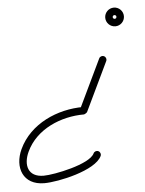

<svg xmlns="http://www.w3.org/2000/svg" viewBox="-44 -553 463 614"><g transform="rotate(-5 187.0 -246.0)"><path d="M299.4 -363.8C293.4 -366.7 286.2 -364.2 283.4 -358.2C258.3 -305.9 233.2 -253.5 208.2 -201.2C207.6 -200.1 211 -201.8 214.1 -203.8C217.3 -205.7 220.2 -208 219 -208C135.8 -208 47.5 -169.6 10.8 -91.1C-15.7 -34.2 5.4 24 74 24C119 24 239.7 -1.9 260.7 -46.9C263.5 -52.9 260.9 -60.1 254.9 -62.9C248.9 -65.7 241.8 -63.1 239 -57.1C239 -57.1 239 -57.1 239 -57.1C223.3 -23.5 108 0 74 0C23 0 13.5 -40.1 32.6 -80.9C65.2 -150.9 145.3 -184 219 -184C220.2 -184 222.7 -185.1 224.9 -186.6C227.2 -188 229.3 -189.7 229.8 -190.8C254.9 -243.1 280 -295.5 305 -347.8C307.9 -353.8 305.4 -361 299.4 -363.8ZM337.9 -486C337.9 -489.4 340.6 -492 343.9 -492C347.3 -492 349.9 -489.4 349.9 -486C349.9 -482.6 347.3 -480 343.9 -480C340.6 -480 337.9 -482.6 337.9 -486ZM373.9 -486C373.9 -502.5 360.5 -516 343.9 -516C327.4 -516 313.9 -502.5 313.9 -486C313.9 -469.5 327.4 -456 343.9 -456C360.5 -456 373.9 -469.5 373.9 -486Z"/></g></svg>

Font: FRB American Cursive Guidelines Light
Style: Italic
Weight: 300
Italic angle: -25°
Version: Version 2.0;Modular Font Editor K font №1